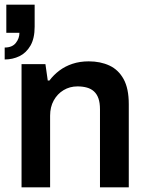

<svg xmlns="http://www.w3.org/2000/svg" viewBox="-27 -800 631 820"><path d="M65 0V-526H167L177 -456H184Q202 -480 226.5 -498.5Q251 -517 282.5 -527.5Q314 -538 352 -538Q402 -538 440.5 -520Q479 -502 501 -462Q523 -422 523 -355V0H400V-333Q400 -361 393.5 -379.5Q387 -398 374.5 -409.5Q362 -421 344 -426Q326 -431 304 -431Q271 -431 244.5 -415Q218 -399 202.5 -371Q187 -343 187 -306V0ZM-7 -546V-597Q25 -597 40.5 -616.5Q56 -636 56 -660H0V-780H121V-686Q121 -636 103 -605Q85 -574 56 -560Q27 -546 -7 -546Z"/></svg>

Font: Archivo SemiBold SemiBold
Style: Regular
Weight: 600
Version: Version 2.001